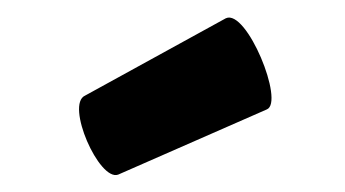

<svg xmlns="http://www.w3.org/2000/svg" viewBox="-20 -731 397 221"><path d="M287 -605C308 -613 264 -721 240 -710L78 -621C55 -611 94 -522 116 -530Z"/></svg>

Font: Lilita 2
Style: Regular
Weight: 400
Designer: Juan Montoreano
Foundry: Juan Montoreano
Version: Version 2.001